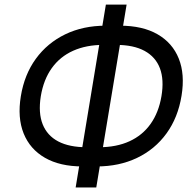

<svg xmlns="http://www.w3.org/2000/svg" viewBox="-20 -789 865 850"><path d="M345.2 -52.2Q245.6 -52.2 179.2 -90.3Q112.8 -128.4 84.7 -198.2Q56.6 -268.1 72.3 -363.3Q87.9 -459 138.7 -528.8Q189.5 -598.6 268.6 -637Q347.7 -675.3 447.8 -675.3H511.2Q611.3 -675.3 677.5 -637.2Q743.7 -599.1 771.5 -529.5Q799.3 -460 783.7 -365.2Q768.1 -268.6 717 -198.2Q666 -127.9 586.9 -90.1Q507.8 -52.2 408.7 -52.2ZM362.8 -137.2H418.5Q495.6 -137.2 553.2 -163.6Q610.8 -189.9 646.7 -240.5Q682.6 -291 694.8 -363.3Q707 -436 688 -486.6Q668.9 -537.1 620.1 -563.7Q571.3 -590.3 493.7 -590.3H438Q362.3 -590.3 304.2 -564.5Q246.1 -538.6 209.5 -487.8Q172.9 -437 160.6 -362.8Q148.9 -289.1 168.9 -238.8Q189 -188.5 238 -162.8Q287.1 -137.2 362.8 -137.2ZM314.9 41 448.7 -768.6H540.5L406.2 41Z"/></svg>

Font: Inter 17pt
Style: Italic
Weight: 400
Italic angle: -9.3988°
Version: Version 4.001;git-66647c0bb